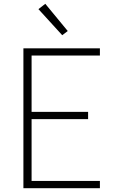

<svg xmlns="http://www.w3.org/2000/svg" viewBox="-20 -989 640 1009"><path d="M103 0V-735H505V-697H146V-401H443V-363H146V-38H505V0ZM307 -804 182 -941 218 -969 336 -826Z"/></svg>

Font: Zed Sans Extralight Extended
Style: Regular
Weight: 200
Width: 7
Designer: Belleve Invis
Foundry: Belleve Invis
Version: Version 1.0.0; ttfautohint (v1.8.4)